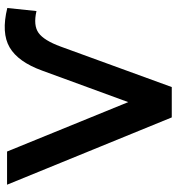

<svg xmlns="http://www.w3.org/2000/svg" viewBox="13 -763 750 816"><g transform="rotate(-90 388.0 -355.0)"><path d="M297 0 11 -700H152L362 -185L496 -551Q533 -653 594.5 -689Q656 -725 762 -699L749 -575Q688 -589 656 -566Q624 -543 598 -472L426 0Z"/></g></svg>

Font: Montserrat SemiBold
Style: Regular
Weight: 600
Designer: Julieta Ulanovsky
Foundry: Julieta Ulanovsky
Version: Version 9.000; ttfautohint (v1.8.4.7-5d5b)